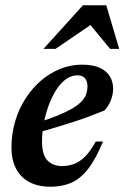

<svg xmlns="http://www.w3.org/2000/svg" viewBox="-20 -697 472 729"><path d="M274 -411Q250.5 -411 229.8 -395.8Q209 -380.5 192.5 -354.2Q176 -328 164.2 -295.2Q152.5 -262.5 146 -227.5Q139.5 -192.5 139.5 -160Q139.5 -109.5 160 -88Q180.5 -66.5 215.5 -66.5Q240.5 -66.5 262 -74.8Q283.5 -83 303.5 -103Q323.5 -123 343.5 -159.5H371Q343.5 -92.5 314 -55Q284.5 -17.5 250 -2.8Q215.5 12 172 12Q125 12 91.8 -5.5Q58.5 -23 41 -56.5Q23.5 -90 23.5 -136.5Q23.5 -189 37.5 -236.2Q51.5 -283.5 76.8 -322.8Q102 -362 135.5 -390.8Q169 -419.5 208.8 -435.5Q248.5 -451.5 291 -451.5Q334 -451.5 360 -439Q386 -426.5 397.8 -406Q409.5 -385.5 409.5 -360.5Q409.5 -337.5 400.5 -315.2Q391.5 -293 376.5 -277.5Q348 -266 316.5 -254.2Q285 -242.5 251.5 -231.8Q218 -221 183.5 -210.8Q149 -200.5 115.5 -192L117 -229.5Q165 -244.5 199 -258.5Q233 -272.5 255 -285.5Q277 -298.5 289.5 -311.8Q302 -325 307 -339Q312 -353 312 -368.5Q312 -382 307.8 -391.5Q303.5 -401 295.2 -406Q287 -411 274 -411ZM145 -511.5 295 -677H383.5L432.5 -511.5H398L311 -617H345.5L191 -511.5Z"/></svg>

Font: Newsreader 24pt SemiBold
Style: Italic
Weight: 600
Italic angle: -17°
Designer: Hugues Gentile
Foundry: Production Type
Version: Version 1.003